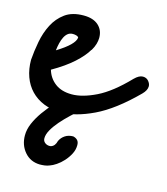

<svg xmlns="http://www.w3.org/2000/svg" viewBox="-153 -477 762 874"><g transform="rotate(15 228.5 -40.5)"><path d="M11 -186Q22 -192 32 -197.5Q42 -203 52 -208Q50 -197 49.5 -185Q49 -173 48 -162ZM108 -300Q94 -300 84.5 -292.5Q75 -285 68.5 -272Q62 -259 58 -242.5Q54 -226 52 -208Q132 -257 135 -290Q133 -295 125 -297.5Q117 -300 108 -300ZM208 -252Q190 -221 152 -186.5Q114 -152 53 -117Q64 -79 94.5 -56Q125 -33 173 -33Q223 -33 287.5 -64.5Q352 -96 427 -174Q448 -195 466 -195Q483 -195 493 -183Q503 -171 503 -159Q503 -140 483 -120Q385 -22 300 18.5Q215 59 148 59Q102 59 66 44.5Q30 30 5 4Q-20 -22 -33 -58Q-46 -94 -46 -137Q-43 -178 -34.5 -223.5Q-26 -269 -6.5 -307Q13 -345 46.5 -369.5Q80 -394 134 -394Q179 -394 203.5 -372Q228 -350 228 -314Q228 -300 223.5 -284.5Q219 -269 209 -252ZM228 -27Q245 -25 250.5 -10Q256 5 243 17Q218 39 193 62.5Q168 86 148.5 108.5Q129 131 117 152.5Q105 174 105 192Q105 205 114.5 212.5Q124 220 136 220Q142 220 144 219Q162 213 168 188Q176 171 192 160.5Q208 150 230 150Q243 153 250.5 161Q258 169 258 184Q258 206 247.5 226Q237 246 222 262.5Q207 279 190.5 290Q174 301 162 305Q150 310 138 311.5Q126 313 115 313Q71 312 43.5 280Q16 248 16 202Q16 174 28.5 145Q41 116 61.5 87Q82 58 108 30.5Q134 3 162 -23Q164 -25 171 -27.5Q178 -30 181 -30Z"/></g></svg>

Font: Discipuli Britannica Bold
Style: Regular
Weight: 700
Designer: Peter Wiegel
Foundry: Peter Wiegel
Version: Version 0.001 2009